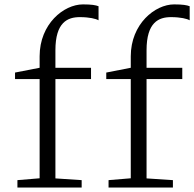

<svg xmlns="http://www.w3.org/2000/svg" viewBox="-20 -841 871 861"><path d="M466.8 0H755.4V-33.2L637.2 -41V-486.3H797.4V-537.1H637.2V-615.7C637.2 -741.2 691.9 -764.2 746.6 -764.2C790 -764.2 819.3 -756.8 830.6 -750V-813C817.9 -817.9 800.3 -821.3 760.7 -821.3C675.3 -821.3 566.4 -733.9 566.4 -588.4V-537.1L456.5 -515.6V-486.3H566.4V-41.5L466.8 -33.2ZM58.1 0H346.2V-33.2L228.5 -41V-486.3H388.2V-537.1H228.5V-615.7C228.5 -741.2 283.2 -764.2 337.9 -764.2C381.3 -764.2 410.2 -756.8 421.9 -750V-813C409.2 -817.9 391.6 -821.3 352.1 -821.3C266.1 -821.3 157.7 -733.9 157.7 -588.4V-537.1L47.4 -515.6V-486.3H157.7V-41.5L58.1 -33.2Z"/></svg>

Font: Merriweather
Style: Light
Weight: 250
Designer: Eben Sorkin ( eben@eyebytes.com )
Foundry: Sorkin Type Co.
Version: Version 1.003